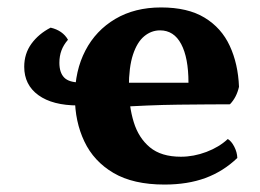

<svg xmlns="http://www.w3.org/2000/svg" viewBox="-20 -487 698 516"><path d="M422.1 9Q338 9 285 -22.2Q232 -53.4 206.7 -106.9Q181.3 -160.3 181.3 -226.4Q181.3 -297.2 209.5 -351.2Q237.6 -405.2 289.8 -436.1Q342.1 -467 412.9 -467Q484.7 -467 529.9 -439.5Q575.2 -412 597.5 -363.7Q619.9 -315.4 622.3 -253.7Q615.7 -224.9 597.9 -206.7Q572.6 -206.7 536.5 -206.4Q500.4 -206.2 459 -205.7Q417.5 -205.2 375.1 -203.4Q332.8 -201.6 294.3 -199.1V-264.7H486.5Q486.5 -331.8 466.9 -368.6Q447.4 -405.4 410.1 -405.4Q386.7 -405.4 367.6 -389.6Q348.5 -373.8 337.4 -340.2Q326.3 -306.6 326.3 -252.6Q326.3 -201.5 339.4 -158.9Q352.4 -116.4 382.8 -91.1Q413.3 -65.8 466.1 -65.8Q500.6 -65.8 534.7 -78.7Q568.8 -91.6 592.2 -113.4Q601.8 -107.8 609.6 -92.8Q617.3 -77.8 617.8 -62.5Q580.2 -26.4 532.3 -8.7Q484.4 9 422.1 9ZM190.1 -203.6Q121.4 -203.6 83.3 -231.2Q45.1 -258.8 45.1 -307.6Q45.1 -342.8 64.5 -369.5Q83.9 -396.1 116.1 -412.7Q148.5 -405.1 162.7 -380.2Q150.6 -366.2 145.1 -351.2Q139.6 -336.2 139.6 -318.3Q139.6 -291.9 152.5 -278.6Q165.4 -265.3 196.5 -265.3Z"/></svg>

Font: Vollkorn
Style: Regular
Weight: 400
Designer: Friedrich Althausen
Foundry: Friedrich Althausen
Version: Version 5.001